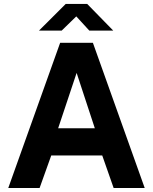

<svg xmlns="http://www.w3.org/2000/svg" viewBox="-20 -936 762 956"><path d="M279.5 -723H442.5L700.5 0H545.8L489 -162H235.2L177.2 0H21.2ZM452.2 -297.2 361.5 -573 269.5 -297.2ZM359.8 -854.4 287 -783.5H174L307.2 -916.4H414.2L544 -783.5H424.8Z"/></svg>

Font: Public Sans VF
Style: Regular
Weight: 400
Designer: Pablo Impallari, Rodrigo Fuenzalida (Modified by Dan O. Williams and USWDS)
Version: Version 1.003